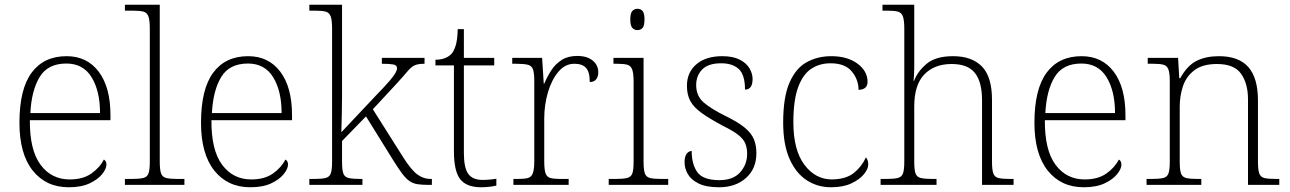

<svg xmlns="http://www.w3.org/2000/svg" viewBox="-20 -780 5444 810"><path d="M270 10Q174 10 118 -60.5Q62 -131 62 -262Q62 -404 113.5 -473.5Q165 -543 261 -543Q347 -543 396.5 -477.5Q446 -412 446 -294V-273H106Q105 -147 151 -85Q197 -23 274 -23Q330 -23 365.5 -48Q401 -73 418 -107Q429 -101 429 -86Q429 -68 411 -45.5Q393 -23 358 -6.5Q323 10 270 10ZM402 -303Q402 -396 366.5 -454Q331 -512 260 -512Q182 -512 147.5 -455.5Q113 -399 108 -303Z M507 0V-25H534Q567 -25 584 -29Q601 -33 606.5 -48.5Q612 -64 612 -98V-659Q612 -695 606 -711Q600 -727 585 -731Q570 -735 542 -735H507V-760H654V-98Q654 -64 659.5 -48.5Q665 -33 681.5 -29Q698 -25 732 -25H758V0Z M1036 10Q940 10 884 -60.5Q828 -131 828 -262Q828 -404 879.5 -473.5Q931 -543 1027 -543Q1113 -543 1162.5 -477.5Q1212 -412 1212 -294V-273H872Q871 -147 917 -85Q963 -23 1040 -23Q1096 -23 1131.5 -48Q1167 -73 1184 -107Q1195 -101 1195 -86Q1195 -68 1177 -45.5Q1159 -23 1124 -6.5Q1089 10 1036 10ZM1168 -303Q1168 -396 1132.5 -454Q1097 -512 1026 -512Q948 -512 913.5 -455.5Q879 -399 874 -303Z M1285 0V-25H1303Q1336 -25 1353 -29Q1370 -33 1375.5 -48.5Q1381 -64 1381 -98V-659Q1381 -695 1375 -711Q1369 -727 1354 -731Q1339 -735 1311 -735H1285V-760H1423V-374Q1423 -338 1422 -297Q1421 -256 1420 -222L1565 -376Q1605 -417 1624 -439.5Q1643 -462 1649 -473.5Q1655 -485 1655 -492Q1655 -505 1639.5 -508Q1624 -511 1591 -511V-536H1771V-511Q1744 -511 1729.5 -504.5Q1715 -498 1700 -480Q1685 -462 1655 -429L1553 -319L1680 -118Q1714 -64 1740 -44.5Q1766 -25 1798 -25H1802V0H1788Q1760 0 1741 -3Q1722 -6 1707 -16.5Q1692 -27 1676 -48.5Q1660 -70 1637 -107L1524 -289L1423 -185V-97Q1423 -63 1428.5 -48Q1434 -33 1451 -29Q1468 -25 1501 -25H1509V0Z M2010 10Q1948 10 1921.5 -24Q1895 -58 1895 -142V-504H1817V-528Q1859 -528 1883 -551Q1894 -562 1902 -586.5Q1910 -611 1911 -657H1937V-536H2065V-504H1937V-134Q1937 -72 1955.5 -46.5Q1974 -21 2015 -21Q2045 -21 2074 -26V3Q2043 10 2010 10Z M2146 0V-25H2164Q2192 -25 2207 -29Q2222 -33 2228 -49.5Q2234 -66 2234 -101V-439Q2234 -472 2228.5 -487.5Q2223 -503 2206 -507Q2189 -511 2156 -511H2141V-536H2267L2274 -427H2276Q2288 -456 2305.5 -483Q2323 -510 2349.5 -527Q2376 -544 2415 -544Q2457 -544 2480.5 -524.5Q2504 -505 2504 -475Q2504 -458 2495.5 -446Q2487 -434 2468 -434Q2468 -477 2452 -494Q2436 -511 2403 -511Q2364 -511 2335.5 -477Q2307 -443 2291.5 -390Q2276 -337 2276 -280V-100Q2276 -65 2281.5 -49Q2287 -33 2302.5 -29Q2318 -25 2346 -25H2379V0Z M2669 -653Q2656 -653 2647.5 -662.5Q2639 -672 2639 -698Q2639 -724 2647.5 -733.5Q2656 -743 2669 -743Q2683 -743 2691 -733.5Q2699 -724 2699 -698Q2699 -672 2691 -662.5Q2683 -653 2669 -653ZM2548 0V-25H2575Q2608 -25 2625 -29Q2642 -33 2647.5 -48Q2653 -63 2653 -97V-435Q2653 -471 2647 -487Q2641 -503 2626 -507Q2611 -511 2583 -511H2568V-536H2695V-98Q2695 -64 2700.5 -48.5Q2706 -33 2722.5 -29Q2739 -25 2773 -25H2799V0Z M3014 10Q2959 10 2927 -6Q2895 -22 2881.5 -46Q2868 -70 2868 -95Q2868 -120 2877 -131.5Q2886 -143 2898 -143Q2898 -87 2922 -53.5Q2946 -20 3015 -20Q3073 -20 3102.5 -53Q3132 -86 3132 -131Q3132 -155 3124.5 -174Q3117 -193 3095 -210.5Q3073 -228 3030 -249Q2974 -279 2940.5 -303Q2907 -327 2892.5 -353.5Q2878 -380 2878 -418Q2878 -475 2918 -509Q2958 -543 3027 -543Q3072 -543 3100.5 -528.5Q3129 -514 3142 -491.5Q3155 -469 3155 -447Q3155 -402 3123 -402Q3123 -464 3097 -488.5Q3071 -513 3022 -513Q2968 -513 2942.5 -487Q2917 -461 2917 -421Q2917 -375 2949 -347.5Q2981 -320 3044 -289Q3095 -264 3122.5 -241Q3150 -218 3160.5 -192.5Q3171 -167 3171 -134Q3171 -68 3127 -29Q3083 10 3014 10Z M3486 10Q3429 10 3383.5 -19.5Q3338 -49 3311 -109.5Q3284 -170 3284 -263Q3284 -370 3310.5 -431Q3337 -492 3383 -517.5Q3429 -543 3487 -543Q3555 -543 3597.5 -511.5Q3640 -480 3640 -435Q3640 -402 3602 -401Q3602 -444 3573.5 -478.5Q3545 -513 3484 -513Q3437 -513 3402 -489.5Q3367 -466 3347 -411.5Q3327 -357 3327 -264Q3327 -147 3373.5 -85Q3420 -23 3490 -23Q3550 -24 3583 -51Q3616 -78 3633 -116Q3643 -105 3643 -86Q3643 -68 3625 -45.5Q3607 -23 3572 -6.5Q3537 10 3486 10Z M3695 0V-25H3717Q3750 -25 3767 -29Q3784 -33 3789.5 -48.5Q3795 -64 3795 -98V-659Q3795 -695 3789 -711Q3783 -727 3768 -731Q3753 -735 3725 -735H3703V-760H3837V-494Q3837 -479 3836 -462.5Q3835 -446 3834 -439H3836Q3852 -480 3890 -511.5Q3928 -543 4001 -543Q4080 -543 4122.5 -499.5Q4165 -456 4165 -359V-98Q4165 -64 4170.5 -48.5Q4176 -33 4192.5 -29Q4209 -25 4242 -25H4256V0H4123V-357Q4123 -434 4093 -472Q4063 -510 3995 -510Q3922 -510 3879.5 -466Q3837 -422 3837 -331V-97Q3837 -63 3842.5 -48Q3848 -33 3865 -29Q3882 -25 3915 -25H3931V0Z M4552 10Q4456 10 4400 -60.5Q4344 -131 4344 -262Q4344 -404 4395.5 -473.5Q4447 -543 4543 -543Q4629 -543 4678.5 -477.5Q4728 -412 4728 -294V-273H4388Q4387 -147 4433 -85Q4479 -23 4556 -23Q4612 -23 4647.5 -48Q4683 -73 4700 -107Q4711 -101 4711 -86Q4711 -68 4693 -45.5Q4675 -23 4640 -6.5Q4605 10 4552 10ZM4684 -303Q4684 -396 4648.5 -454Q4613 -512 4542 -512Q4464 -512 4429.5 -455.5Q4395 -399 4390 -303Z M4817 0V-25H4837Q4870 -25 4887 -29Q4904 -33 4909.5 -48.5Q4915 -64 4915 -98V-439Q4915 -472 4909 -487.5Q4903 -503 4888 -507Q4873 -511 4845 -511H4822V-536H4950L4955 -450H4959Q4989 -504 5028.5 -523.5Q5068 -543 5122 -543Q5206 -543 5246.5 -497Q5287 -451 5287 -356V-98Q5287 -64 5292.5 -48.5Q5298 -33 5314 -29Q5330 -25 5364 -25H5377V0H5245V-361Q5245 -427 5216 -468.5Q5187 -510 5114 -510Q5053 -510 5018.5 -483.5Q4984 -457 4970.5 -416Q4957 -375 4957 -331V-97Q4957 -63 4962.5 -48Q4968 -33 4984.5 -29Q5001 -25 5034 -25H5048V0Z"/></svg>

Font: Noto Serif ExtraLight
Style: Regular
Weight: 200
Designer: Monotype Design Team
Foundry: Monotype Imaging Inc.
Version: Version 2.015; ttfautohint (v1.8.4.7-5d5b)